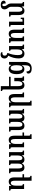

<svg xmlns="http://www.w3.org/2000/svg" viewBox="2590 -3398 1057 6276"><g transform="rotate(-90 3118.0 -259.5)"><path d="M458 133V0H563V-52H458V-314C458 -444 412 -502 319 -502C252 -502 216 -473 189 -418H185L176 -492H28V-448C70 -448 79 -440 79 -384V0H238V-44C195 -44 188 -51 188 -109V-272C188 -370 216 -434 276 -434C332 -434 349 -383 349 -296V245H507V201C464 201 458 194 458 133Z M1126 -492V-450C1170 -450 1175 -442 1175 -384V-217C1175 -123 1151 -56 1088 -56C1036 -56 1018 -100 1018 -194V-492H860V-450C903 -450 909 -443 909 -383V-205C909 -115 885 -56 822 -56C768 -56 750 -104 750 -194V-492H592V-448C636 -448 642 -442 642 -384V-176C642 -46 689 11 779 11C842 11 890 -13 915 -73H919C937 -15 978 11 1042 11C1110 11 1148 -15 1174 -71H1178L1187 0H1333V-43C1289 -43 1284 -53 1284 -107V-492Z M1821 133V0H1926V-52H1821V-314C1821 -444 1775 -502 1682 -502C1615 -502 1579 -473 1552 -418H1548L1539 -492H1391V-448C1433 -448 1442 -440 1442 -384V0H1601V-44C1558 -44 1551 -51 1551 -109V-272C1551 -370 1579 -434 1639 -434C1695 -434 1712 -383 1712 -296V245H1870V201C1827 201 1821 194 1821 133Z M2489 -492V-450C2533 -450 2538 -442 2538 -384V-217C2538 -123 2514 -56 2451 -56C2399 -56 2381 -100 2381 -194V-492H2223V-450C2266 -450 2272 -443 2272 -383V-205C2272 -115 2248 -56 2185 -56C2131 -56 2113 -104 2113 -194V-492H1955V-448C1999 -448 2005 -442 2005 -384V-176C2005 -46 2052 11 2142 11C2205 11 2253 -13 2278 -73H2282C2300 -15 2341 11 2405 11C2473 11 2511 -15 2537 -71H2541L2550 0H2696V-43C2652 -43 2647 -53 2647 -107V-492Z M3233 -44C3190 -44 3183 -52 3183 -112V-314C3183 -444 3137 -502 3045 -502C2977 -502 2942 -474 2914 -418H2911L2902 -492H2753V-448C2796 -448 2804 -440 2804 -384V245H2964V201C2921 201 2913 193 2913 136V-272C2913 -370 2941 -434 3001 -434C3057 -434 3075 -380 3075 -296V0H3233Z M3712 -320H3603V-219C3603 -127 3579 -57 3515 -57C3460 -57 3441 -108 3441 -203V-440H3746V-492H3441V-760H3282V-716C3326 -716 3332 -709 3332 -649V-185C3332 -48 3379 11 3473 11C3535 11 3573 -16 3602 -74H3606L3619 0H3760V-44C3718 -44 3712 -50 3712 -109Z M4017 249C4152 249 4232 173 4232 10V-492H4146L4133 -418H4127C4101 -476 4063 -502 4003 -502C3894 -502 3833 -414 3833 -246C3833 -76 3895 9 3997 9C4059 9 4094 -16 4122 -76H4128C4123 -44 4123 -21 4123 12V34C4123 155 4086 197 4017 197C3953 197 3921 157 3921 78C3876 79 3852 102 3852 138C3852 209 3912 249 4017 249ZM4032 -53C3964 -53 3944 -129 3944 -245C3944 -361 3964 -440 4034 -440C4096 -440 4125 -377 4125 -245C4125 -102 4089 -53 4032 -53Z M4503 11C4567 11 4610 -15 4640 -73H4644L4657 0H4799V-44C4757 -44 4750 -50 4750 -109V-492H4595V-450C4634 -450 4641 -443 4641 -382V-219C4641 -126 4612 -57 4540 -57C4481 -57 4456 -105 4456 -204C4456 -312 4478 -423 4525 -533V-547C4458 -561 4439 -588 4439 -634C4439 -685 4457 -712 4556 -712C4554 -747 4528 -768 4470 -768C4390 -768 4344 -714 4344 -644C4344 -581 4379 -537 4436 -518C4376 -406 4347 -289 4347 -185C4347 -49 4404 11 4503 11Z M5336 -44C5293 -44 5287 -52 5287 -112V-314C5287 -444 5241 -502 5148 -502C5081 -502 5045 -473 5018 -418H5014L5005 -492H4857V-448C4899 -448 4908 -440 4908 -384V0H5067V-44C5024 -44 5017 -51 5017 -109V-272C5017 -370 5045 -434 5105 -434C5161 -434 5178 -383 5178 -296V0H5336ZM5679 -109H5636C5636 -57 5630 -52 5591 -52H5548V-492H5387V-448H5398C5433 -448 5439 -442 5439 -401V0H5679Z M6143 -109V-420C6143 -476 6128 -515 6094 -555C6066 -589 6055 -619 6055 -652C6055 -688 6067 -712 6097 -712C6132 -712 6144 -679 6144 -601C6200 -601 6236 -625 6236 -666C6236 -720 6190 -764 6097 -764C6014 -764 5951 -727 5951 -640C5951 -601 5964 -563 5995 -526C6022 -493 6035 -456 6035 -415V-219C6035 -127 6010 -57 5947 -57C5892 -57 5872 -108 5872 -203V-492H5714V-448C5758 -448 5764 -441 5764 -381V-185C5764 -48 5811 11 5905 11C5967 11 6005 -16 6033 -74H6038L6051 0H6192V-44C6150 -44 6143 -50 6143 -109Z"/></g></svg>

Font: Noto Serif Armenian Condensed SemiBold
Style: Regular
Weight: 600
Width: 3
Designer: Monotype Design Team
Foundry: Monotype Imaging Inc.
Version: Version 2.008